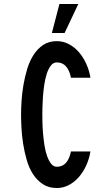

<svg xmlns="http://www.w3.org/2000/svg" viewBox="-20 -937 505 966"><path d="M266 -98Q295 -98 312.5 -118.5Q330 -139 337 -175H435Q429 -138 414 -105Q399 -72 377 -46.5Q355 -21 326.5 -6Q298 9 266 9Q225 9 195.5 -10.5Q166 -30 146 -61Q126 -92 114.5 -132Q103 -172 96.5 -213Q90 -254 88 -293Q86 -332 86 -361Q86 -391 88.5 -430Q91 -469 98 -510Q105 -551 117 -590.5Q129 -630 149 -661Q169 -692 197.5 -711Q226 -730 266 -730Q298 -730 326.5 -715Q355 -700 377 -674.5Q399 -649 414 -616Q429 -583 435 -546H337Q330 -582 312.5 -602.5Q295 -623 266 -623Q248 -623 235.5 -606.5Q223 -590 215 -565Q207 -540 202.5 -509Q198 -478 196 -449Q194 -420 193.5 -396Q193 -372 193 -361Q193 -346 193.5 -320.5Q194 -295 196.5 -266Q199 -237 203.5 -207Q208 -177 216.5 -153Q225 -129 237 -113.5Q249 -98 266 -98ZM279 -917H374L305 -771H241Z"/></svg>

Font: Osterbar
Style: Regular
Weight: 500
Width: 3
Designer: Peter Wiegel, Basierend auf Erbar schmal-halbfette Grotesk v. Jacob Erbar
Foundry: Peter Wiegel
Version: Version 1.0